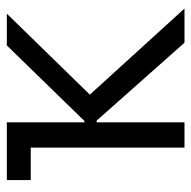

<svg xmlns="http://www.w3.org/2000/svg" viewBox="-19 -541 560 562"><g transform="rotate(-90 261.0 -260.0)"><path d="M110 0H184V-257H189L417 0H517L265 -277L502 -520H409L188 -293H184V-520H15V-450H110Z"/></g></svg>

Font: Fixel Variable
Style: Regular
Weight: 100
Width: 3
Designer: AlfaBravo + MacPaw
Foundry: Kyrylo Tkachov, Marchela Mozhyna, Serhii Makarenko, Maria Weinstein, Zakhar Kryvoshyya
Version: Version 1.211